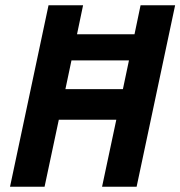

<svg xmlns="http://www.w3.org/2000/svg" viewBox="-20 -708 684 728"><path d="M18 0 164 -688H295L272 -578H490L513 -688H644L498 0H367L421 -254H203L149 0ZM228 -370H446L469 -479H251Z"/></svg>

Font: Saira SemiCondensed SemiBold
Style: Italic
Weight: 600
Width: 4
Italic angle: -12°
Designer: Hector Gatti with collaboration of the Omnibus-Type team
Foundry: Omnibus-Type
Version: Version 1.101